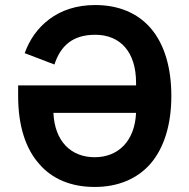

<svg xmlns="http://www.w3.org/2000/svg" viewBox="-20 -730 752 762"><path d="M52 -391H520V-402C520 -523 458 -592 358 -592C267 -592 220 -547 196 -474L78 -519C97 -572 129 -619 176 -654C223 -689 283 -710 358 -710C451 -710 527 -678 579 -617C631 -556 660 -465 660 -349C660 -233 630 -142 578 -81C525 -20 448 12 356 12C263 12 187 -19 135 -80C82 -140 52 -230 52 -349ZM356 -106C449 -106 515 -170 520 -282H192C197 -170 261 -106 356 -106Z"/></svg>

Font: Plexus Sans SemiBold
Style: Regular
Weight: 600
Version: Version 2.001;PS 002.001;hotconv 1.0.70;makeotf.lib2.5.58329